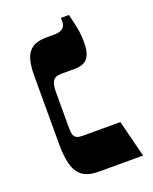

<svg xmlns="http://www.w3.org/2000/svg" viewBox="-125 -718 629 789"><g transform="rotate(-20 189.5 -323.5)"><path d="M168.5 0Q123.9 0 99.2 -17.9Q74.6 -35.9 64.6 -71.2Q54.6 -106.5 54.6 -158.8V-461.2Q54.6 -505.8 63.5 -534.6Q72.5 -563.4 94.6 -577.7Q116.7 -592 155.3 -592H191.4Q214.8 -592 227 -602Q239.2 -611.9 239.2 -631.3V-647H274.3Q282 -614.9 286.5 -593.7Q290.9 -572.5 292.5 -555.7Q294.1 -538.9 294.1 -518.9Q294.1 -471.5 276.4 -451.1Q258.8 -430.8 221.9 -430.8H162.8Q136.2 -430.8 125.9 -416.9Q115.5 -403 115.5 -368.1V-209.7Q115.5 -191.1 119.3 -180.3Q123 -169.4 132.3 -165.3Q141.6 -161.2 158.2 -161.2H322.1L362.9 0Z"/></g></svg>

Font: Noto Serif Hebrew
Style: Regular
Weight: 400
Designer: Monotype Design Team
Foundry: Monotype Imaging Inc.
Version: Version 2.003